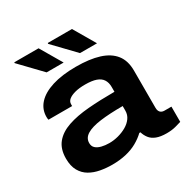

<svg xmlns="http://www.w3.org/2000/svg" viewBox="-167 -869 1000 1026"><g transform="rotate(-30 333.5 -356.0)"><path d="M237 12Q200 12 164.5 5.5Q129 -1 100.5 -17.5Q72 -34 55 -64Q38 -94 38 -140Q38 -199 67.5 -235Q97 -271 151 -289.5Q205 -308 278.5 -314Q352 -320 441 -320V-350Q441 -377 429 -395.5Q417 -414 391.5 -423Q366 -432 324 -432Q287 -432 261 -425Q235 -418 221 -406.5Q207 -395 207 -378V-367H61Q60 -371 59.5 -375.5Q59 -380 59 -385Q59 -432 90.5 -466.5Q122 -501 182.5 -520Q243 -539 329 -539Q413 -539 470.5 -521Q528 -503 558 -465Q588 -427 588 -366V-136Q588 -118 597 -108.5Q606 -99 622 -99H665V-5Q653 -1 628.5 5.5Q604 12 573 12Q535 12 510.5 2.5Q486 -7 472.5 -24.5Q459 -42 453 -63H446Q423 -41 392 -23.5Q361 -6 322 3Q283 12 237 12ZM281 -96Q309 -96 337 -103.5Q365 -111 388.5 -124.5Q412 -138 426.5 -158Q441 -178 441 -203V-232Q359 -232 302.5 -224.5Q246 -217 216.5 -199Q187 -181 187 -150Q187 -130 199.5 -118.5Q212 -107 233.5 -101.5Q255 -96 281 -96ZM385 -591 262 -719 263 -724H412L490 -591ZM179 -591 56 -719V-724H206L284 -591Z"/></g></svg>

Font: Archivo SemiExpanded
Style: Bold
Weight: 700
Width: 6
Designer: Hector Gatti
Foundry: Omnibus-Type
Version: Version 2.001